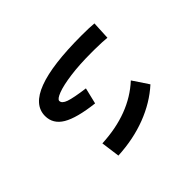

<svg xmlns="http://www.w3.org/2000/svg" viewBox="-106 -858 1212 1212"><g transform="rotate(45 500.0 -252.0)"><path d="M165 -457Q165 -529 169 -569L291 -563Q287 -530 286 -454V-423Q286 -317 297 -235.5Q308 -154 325 -110Q342 -66 358 -66Q381 -66 394.5 -104.5Q408 -143 421 -241L529 -215Q512 -68 472.5 -1.5Q433 65 362 65Q165 65 165 -457ZM740 -69Q728 -323 586 -477L691 -547Q769 -461 814 -343.5Q859 -226 866 -86Z"/></g></svg>

Font: IBM Plex Sans JP
Style: Bold
Weight: 700
Designer: Mike Abbink; Paul van der Laan; Pieter van Rosmalen; Wujin Sim; Yejin Wi; Jinhee Kim; Boomi Park; Yona Kim; Kichan Ma
Foundry: Sandoll Inc.
Version: Version 1.001